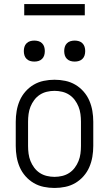

<svg xmlns="http://www.w3.org/2000/svg" viewBox="-20 -923 540 951"><path d="M250 8Q223 8 196.5 2.5Q170 -3 147 -16.5Q124 -30 106 -50.5Q88 -71 77.5 -95.5Q67 -120 62.5 -146.5Q58 -173 58 -200V-320Q58 -347 62.5 -373.5Q67 -400 77.5 -424.5Q88 -449 106 -469.5Q124 -490 147 -503.5Q170 -517 196.5 -522.5Q223 -528 250 -528Q277 -528 303.5 -522.5Q330 -517 353 -503.5Q376 -490 394 -469.5Q412 -449 422.5 -424.5Q433 -400 437.5 -373.5Q442 -347 442 -320V-200Q442 -173 437.5 -146.5Q433 -120 422.5 -95.5Q412 -71 394 -50.5Q376 -30 353 -16.5Q330 -3 303.5 2.5Q277 8 250 8ZM250 -47Q269 -47 288 -51.5Q307 -56 323 -66.5Q339 -77 350.5 -92.5Q362 -108 369 -125.5Q376 -143 378.5 -162Q381 -181 381 -200V-320Q381 -339 378.5 -358Q376 -377 369 -394.5Q362 -412 350.5 -427.5Q339 -443 323 -453.5Q307 -464 288 -468.5Q269 -473 250 -473Q231 -473 212 -468.5Q193 -464 177 -453.5Q161 -443 149.5 -427.5Q138 -412 131 -394.5Q124 -377 121.5 -358Q119 -339 119 -320V-200Q119 -181 121.5 -162Q124 -143 131 -125.5Q138 -108 149.5 -92.5Q161 -77 177 -66.5Q193 -56 212 -51.5Q231 -47 250 -47ZM350 -618Q339 -618 329 -621Q319 -624 311.5 -631.5Q304 -639 301 -649Q298 -659 298 -670Q298 -681 301 -691Q304 -701 311.5 -708.5Q319 -716 329 -719Q339 -722 350 -722Q361 -722 371 -719Q381 -716 388.5 -708.5Q396 -701 399 -691Q402 -681 402 -670Q402 -659 399 -649Q396 -639 388.5 -631.5Q381 -624 371 -621Q361 -618 350 -618ZM150 -618Q139 -618 129 -621Q119 -624 111.5 -631.5Q104 -639 101 -649Q98 -659 98 -670Q98 -681 101 -691Q104 -701 111.5 -708.5Q119 -716 129 -719Q139 -722 150 -722Q161 -722 171 -719Q181 -716 188.5 -708.5Q196 -701 199 -691Q202 -681 202 -670Q202 -659 199 -649Q196 -639 188.5 -631.5Q181 -624 171 -621Q161 -618 150 -618ZM100 -847V-903H400V-847Z"/></svg>

Font: Iosevka Curly Light
Style: Regular
Weight: 300
Monospace: yes
Designer: Belleve Invis
Foundry: Belleve Invis
Version: Version 22.1.2; ttfautohint (v1.8.4)